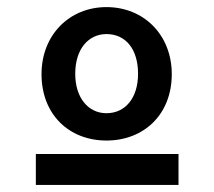

<svg xmlns="http://www.w3.org/2000/svg" viewBox="-20 -655 603 541"><path d="M280 -259C385 -259 464 -332 464 -446C464 -557 385 -635 280 -635C176 -635 97 -557 97 -446C97 -332 175 -259 280 -259ZM280 -336C229 -336 192 -379 192 -447C192 -518 230 -559 280 -559C333 -559 369 -518 369 -447C369 -379 333 -336 280 -336ZM81 -221V-134H483V-221Z"/></svg>

Font: Inconsolata SemiExpanded
Style: Bold
Weight: 700
Width: 6
Monospace: yes
Designer: Raph Levien, Cyreal, Brenton Simpson
Foundry: Raph Levien, Cyreal, Google
Version: Version 3.100